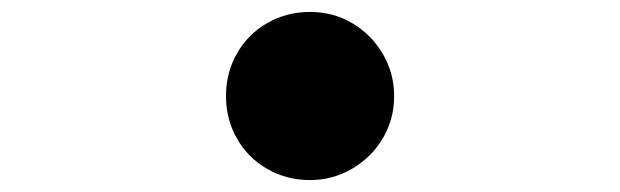

<svg xmlns="http://www.w3.org/2000/svg" viewBox="-20 -541 1040 322"><path d="M359 -380Q359 -419 377.5 -451.5Q396 -484 428.5 -502.5Q461 -521 500 -521Q539 -521 571 -502Q603 -483 622 -450.5Q641 -418 641 -380Q641 -341 622 -309Q603 -277 570.5 -258Q538 -239 500 -239Q461 -239 428.5 -257.5Q396 -276 377.5 -308.5Q359 -341 359 -380Z"/></svg>

Font: LINE Seed JP_TTF ExtraBold
Style: Regular
Weight: 800
Designer: LY Corporation & Fontrix & Fontworks
Version: Version 1.015